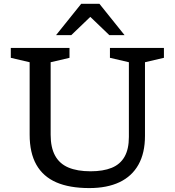

<svg xmlns="http://www.w3.org/2000/svg" viewBox="-20 -948 890 978"><path d="M636.5 -250.5V-631L540 -653.5V-704H815V-653.5L718.5 -631V-256Q718.5 -168.5 685.2 -109.2Q652 -50 588.8 -20Q525.5 10 435 10Q334 10 266.8 -19.2Q199.5 -48.5 165.2 -109Q131 -169.5 131 -262V-631L35 -653.5V-704H334V-653.5L238 -631V-261.5Q238 -197 260.5 -155.5Q283 -114 328.2 -94.8Q373.5 -75.5 441.5 -75.5Q505.5 -75.5 549 -93.2Q592.5 -111 614.5 -149.8Q636.5 -188.5 636.5 -250.5ZM426.5 -875H453.5L343 -769H265.5L393.5 -928.5H486.5L614.5 -769H537Z"/></svg>

Font: Newsreader 7pt
Style: Regular
Weight: 400
Designer: Hugues Gentile
Foundry: Production Type
Version: Version 1.003